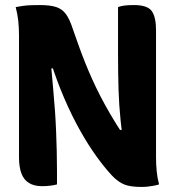

<svg xmlns="http://www.w3.org/2000/svg" viewBox="-20 -728 690 758"><path d="M205 0Q195 3 179 5Q163 7 146 7Q115 7 94.5 -5.5Q74 -18 64.5 -43.5Q55 -69 55 -107Q55 -167 55 -227.5Q55 -288 55 -348.5Q55 -409 55 -469.5Q55 -530 55 -590Q55 -620 52 -646.5Q49 -673 42 -700Q57 -703 72 -705Q87 -707 103 -707.5Q119 -708 137 -708Q179 -708 202.5 -700Q226 -692 240.5 -672Q255 -652 267 -615Q279 -581 290.5 -548.5Q302 -516 315 -483.5Q328 -451 343 -417.5Q358 -384 376 -349Q394 -314 416.5 -275.5Q439 -237 467 -195L421 -215H491L463 -192Q459 -224 456 -253.5Q453 -283 451 -312.5Q449 -342 448 -373.5Q447 -405 446.5 -441Q446 -477 446 -520Q446 -566 446 -610.5Q446 -655 446 -700Q456 -704 470.5 -706Q485 -708 509 -708Q562 -708 579 -684.5Q596 -661 596 -608Q596 -547 596 -485Q596 -423 596 -360Q596 -297 596 -233.5Q596 -170 596 -106Q596 -80 598.5 -53Q601 -26 608 0Q599 3 588 5Q577 7 565 8.5Q553 10 538 10Q495 10 471 0.5Q447 -9 422 -35Q393 -66 360.5 -111Q328 -156 295.5 -214Q263 -272 233.5 -340.5Q204 -409 180 -485L221 -458H157L180 -488Q185 -431 189.5 -382.5Q194 -334 197 -291Q200 -248 201.5 -209Q203 -170 204 -132.5Q205 -95 205 -55Q205 -39 205 -26Q205 -13 205 0Z"/></svg>

Font: Recursive Casual ExtraBold
Style: Regular
Weight: 800
Version: Version 1.047